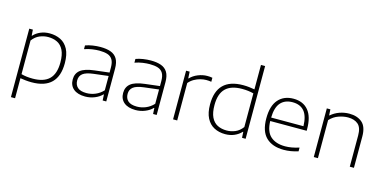

<svg xmlns="http://www.w3.org/2000/svg" viewBox="-91 -1324 4115 2060"><g transform="rotate(15 1967.0 -294.0)"><path d="M95.5 220V-540.5H135.5L140 -474.5H143.5Q175 -509.5 221 -529Q267 -548.5 322 -548.5Q389 -548.5 443 -522Q497 -495.5 528.5 -436.5Q560 -377.5 560 -280.5Q560 9 268 9Q233.5 9 200.8 5.5Q168 2 141.5 -2.5V220ZM269 -32Q391.5 -32 451.8 -91.2Q512 -150.5 512 -276Q512 -361.5 486.8 -412.2Q461.5 -463 417.2 -484.8Q373 -506.5 316 -506.5Q268 -506.5 222.2 -487.2Q176.5 -468 141.5 -421.5V-47.5Q197.5 -32 269 -32Z M861.5 8Q778 8 732.2 -30.2Q686.5 -68.5 686.5 -135.5Q686.5 -202 733.2 -239.2Q780 -276.5 886.5 -289L1049.5 -308.5V-364.5Q1049.5 -421.5 1030.2 -452.8Q1011 -484 974.2 -495.8Q937.5 -507.5 884.5 -507.5Q849.5 -507.5 806.5 -501.5Q763.5 -495.5 719.5 -480V-521.5Q755.5 -535 800 -541.8Q844.5 -548.5 886 -548.5Q952.5 -548.5 999.2 -531.8Q1046 -515 1070.8 -474.8Q1095.5 -434.5 1095.5 -364V0H1055.5L1052 -65.5H1047.5Q1017 -33 967 -12.5Q917 8 861.5 8ZM735.5 -138.5Q735.5 -88.5 767 -60Q798.5 -31.5 866 -31.5Q917 -31.5 964.5 -51.5Q1012 -71.5 1049.5 -111.5V-270.5L887 -251Q804.5 -241 770 -213.8Q735.5 -186.5 735.5 -138.5Z M1421.5 8Q1338 8 1292.2 -30.2Q1246.5 -68.5 1246.5 -135.5Q1246.5 -202 1293.2 -239.2Q1340 -276.5 1446.5 -289L1609.5 -308.5V-364.5Q1609.5 -421.5 1590.2 -452.8Q1571 -484 1534.2 -495.8Q1497.5 -507.5 1444.5 -507.5Q1409.5 -507.5 1366.5 -501.5Q1323.5 -495.5 1279.5 -480V-521.5Q1315.5 -535 1360 -541.8Q1404.5 -548.5 1446 -548.5Q1512.5 -548.5 1559.2 -531.8Q1606 -515 1630.8 -474.8Q1655.5 -434.5 1655.5 -364V0H1615.5L1612 -65.5H1607.5Q1577 -33 1527 -12.5Q1477 8 1421.5 8ZM1295.5 -138.5Q1295.5 -88.5 1327 -60Q1358.5 -31.5 1426 -31.5Q1477 -31.5 1524.5 -51.5Q1572 -71.5 1609.5 -111.5V-270.5L1447 -251Q1364.5 -241 1330 -213.8Q1295.5 -186.5 1295.5 -138.5Z M1837.5 0V-540.5H1877L1881 -467.5H1885.5Q1919 -503.5 1970.5 -524.2Q2022 -545 2073 -545Q2088.5 -545 2101.2 -544Q2114 -543 2129.5 -540V-495.5Q2116 -498 2101.8 -499Q2087.5 -500 2072 -500Q2043 -500 2008.5 -491.2Q1974 -482.5 1941.2 -464Q1908.5 -445.5 1883.5 -416V0Z M2417 9Q2348 9 2294.2 -19Q2240.5 -47 2209.8 -106.2Q2179 -165.5 2179 -259Q2179 -549 2471 -549Q2505.5 -549 2538.2 -545.2Q2571 -541.5 2597.5 -536.5V-808H2643.5V0H2603.5L2600 -65H2595.5Q2564 -30.5 2518 -10.8Q2472 9 2417 9ZM2423 -33Q2471 -33 2516.8 -52.2Q2562.5 -71.5 2597.5 -118V-492Q2541 -507.5 2470 -507.5Q2347.5 -507.5 2287.2 -448.2Q2227 -389 2227 -264Q2227 -180 2251.2 -129.2Q2275.5 -78.5 2319.5 -55.8Q2363.5 -33 2423 -33Z M3068 9Q2941.5 9 2871.2 -58.5Q2801 -126 2801 -270Q2801 -409 2862.5 -478.8Q2924 -548.5 3030.5 -548.5Q3137 -548.5 3195.5 -478.5Q3254 -408.5 3254 -269.5V-252.5H2849Q2852 -136 2910.2 -83.8Q2968.5 -31.5 3072 -31.5Q3108.5 -31.5 3147 -38.5Q3185.5 -45.5 3227 -58.5V-17Q3143.5 9 3068 9ZM3030 -509.5Q2945.5 -509.5 2898.5 -457Q2851.5 -404.5 2849 -291H3208Q3205 -403.5 3160 -456.5Q3115 -509.5 3030 -509.5Z M3400.5 0V-540.5H3440L3444 -475H3448Q3489.5 -511 3542 -529.8Q3594.5 -548.5 3650.5 -548.5Q3739 -548.5 3792.8 -502.2Q3846.5 -456 3846.5 -347V0H3800.5V-347.5Q3800.5 -434.5 3759.2 -470.2Q3718 -506 3646.5 -506Q3598.5 -506 3543.8 -487.2Q3489 -468.5 3446.5 -422.5V0Z"/></g></svg>

Font: Encode Sans Exp XLt
Style: Regular
Weight: 200
Width: 7
Designer: Multiple Designers
Foundry: Impallari Type
Version: Version 3.002; ttfautohint (v1.8.3) -l 8 -r 50 -G 200 -x 14 